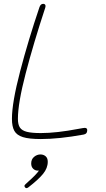

<svg xmlns="http://www.w3.org/2000/svg" viewBox="-20 -722 548 997"><path d="M42 -105Q42 -189 84.5 -351.5Q127 -514 185 -685Q191 -702 204 -702Q212 -702 215 -696.5Q218 -691 215 -682Q154 -497 113.5 -341.5Q73 -186 73 -105Q73 -75 83.5 -59.5Q94 -44 119.5 -37.5Q145 -31 192 -31Q273 -31 388 -53Q415 -58 420 -58Q433 -58 433 -46Q433 -26 413 -23Q286 0 192 0Q131 0 99 -10Q67 -20 54.5 -42.5Q42 -65 42 -105ZM228 118Q228 151 203.5 181Q179 211 127 251Q121 255 118 255Q114 255 110.5 251.5Q107 248 107 243Q107 240 111 236L126 222Q168 185 182 164H177Q162 164 152 154Q142 144 142 127Q142 105 157 92.5Q172 80 190 80Q206 80 217 89.5Q228 99 228 118Z"/></svg>

Font: Mali ExtraLight
Style: Italic
Weight: 275
Italic angle: -10°
Version: Version 1.000; ttfautohint (v1.6)